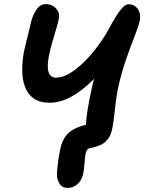

<svg xmlns="http://www.w3.org/2000/svg" viewBox="-20 -732 708 942"><path d="M311 190Q287 190 275.5 174Q264 158 260 138Q258 119 262.5 81Q267 43 275 2Q288 -61 326.5 -88Q365 -115 429 -125L400 -54Q399 -86 401.5 -121.5Q404 -157 409.5 -191.5Q415 -226 421 -256Q435 -323 448 -371.5Q461 -420 474.5 -456Q488 -492 503 -522L538 -462Q491 -395 438.5 -342Q386 -289 331.5 -258.5Q277 -228 224 -228Q174 -228 144.5 -249.5Q115 -271 102 -307.5Q89 -344 89 -387.5Q89 -431 97 -476Q102 -499 108 -523.5Q114 -548 120.5 -574Q127 -600 133 -626Q141 -658 159 -685Q177 -712 205 -712Q224 -712 240 -702.5Q256 -693 264.5 -676.5Q273 -660 268 -637Q264 -617 255 -587.5Q246 -558 236.5 -525Q227 -492 220 -458Q214 -428 214.5 -403.5Q215 -379 225 -365Q235 -351 255 -351Q287 -351 322.5 -372.5Q358 -394 393 -428.5Q428 -463 458 -503.5Q488 -544 510 -583Q529 -619 546.5 -647.5Q564 -676 580 -693.5Q596 -711 611 -711Q630 -711 644 -700.5Q658 -690 664 -672Q670 -654 666 -632Q660 -604 640.5 -554.5Q621 -505 598 -439Q575 -373 558 -294Q551 -257 547 -222.5Q543 -188 539.5 -157.5Q536 -127 531 -102Q524 -68 508.5 -48.5Q493 -29 471.5 -20Q450 -11 426 -6Q412 -4 407 4Q402 12 400 23Q396 43 394.5 71Q393 99 388 121Q381 153 360 171.5Q339 190 311 190Z"/></svg>

Font: Shantell Sans SemiBold
Style: Italic
Weight: 600
Italic angle: -11°
Designer: Stephen Nixon, Anya Danilova, Shantell Martin
Foundry: Arrow Type
Version: Version 1.011;[c5ecc13dd]